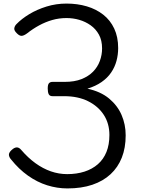

<svg xmlns="http://www.w3.org/2000/svg" viewBox="-20 -1035 796 1074"><path d="M357 19Q300 19 244 1.5Q188 -16 136.5 -52.5Q85 -89 42 -143Q32 -154 30 -167Q28 -180 45 -196Q60 -210 73.5 -210.5Q87 -211 100 -195Q137 -152 178.5 -122Q220 -92 264.5 -76.5Q309 -61 356 -61Q409 -61 452.5 -75Q496 -89 527.5 -116.5Q559 -144 575.5 -185Q592 -226 592 -280Q592 -344 560.5 -392.5Q529 -441 472.5 -469Q416 -497 339 -497H274Q258 -497 252.5 -508Q247 -519 247 -540Q247 -562 254 -569.5Q261 -577 274 -577H342Q397 -577 436 -592.5Q475 -608 500.5 -634Q526 -660 538.5 -694Q551 -728 551 -764Q551 -809 533.5 -841Q516 -873 487 -893.5Q458 -914 423.5 -924Q389 -934 352 -934Q310 -934 272 -923Q234 -912 199 -893Q164 -874 131 -848Q113 -835 101 -834.5Q89 -834 75 -848Q58 -864 60 -877Q62 -890 72 -900Q101 -930 144 -956Q187 -982 240.5 -998.5Q294 -1015 352 -1015Q413 -1015 465.5 -999.5Q518 -984 557.5 -953Q597 -922 619 -875Q641 -828 641 -766Q641 -729 631.5 -694Q622 -659 601.5 -629Q581 -599 548 -576Q515 -553 469 -539Q543 -523 590 -484Q637 -445 660 -392Q683 -339 683 -278Q683 -208 661.5 -153.5Q640 -99 598.5 -60.5Q557 -22 496.5 -1.5Q436 19 357 19Z"/></svg>

Font: Playwrite ES Deco
Style: Regular
Weight: 400
Designer: Veronika Burian, José Scaglione
Foundry: TypeTogether
Version: Version 1.002